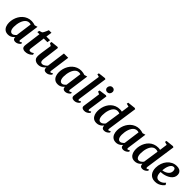

<svg xmlns="http://www.w3.org/2000/svg" viewBox="414 -2499 4192 4192"><g transform="rotate(45 2510.5 -403.0)"><path d="M475.1 -102.7Q472.3 -81.3 478.3 -72.8Q484.2 -64.2 494.1 -64.2Q502 -64.2 512.4 -69.5Q522.7 -74.8 538.8 -88L552.8 -57.3Q547.9 -49.6 530.6 -33.3Q513.3 -17.1 486.3 -3.5Q459.3 10 425 10Q394.8 10 375 -4.8Q355.2 -19.7 353.7 -50.8L355.6 -67.4Q339.2 -48.3 316.8 -30.6Q294.5 -12.8 265.9 -1.4Q237.2 10 201.1 10Q142.9 10 105.5 -17.8Q68.2 -45.5 50.4 -92.3Q32.7 -139.2 32.7 -195.5Q32.7 -249.5 46.8 -303.1Q60.9 -356.7 88.3 -404.3Q115.7 -452 155.8 -488.9Q195.8 -525.8 247.9 -546.9Q299.9 -568 362.9 -568Q389.3 -568 419.9 -561.6Q450.4 -555.1 471.7 -547.3L539.4 -567.7ZM397.1 -497Q386.5 -501.9 374.6 -504Q362.7 -506.1 350.4 -506.1Q313.3 -506.1 284.5 -487.9Q255.7 -469.6 234.6 -438.5Q213.5 -407.3 199.9 -367.7Q186.3 -328.1 179.7 -285.2Q173.2 -242.4 173.2 -201.2Q173.2 -158.2 183 -127.9Q192.8 -97.6 210.6 -81.8Q228.3 -66.1 252 -66.1Q272.1 -66.1 289.1 -74.7Q306.1 -83.4 320.5 -96.1Q334.8 -108.9 345.8 -121.7Z M776.6 -183.4Q774.5 -167.1 772.8 -154.8Q771.1 -142.5 770 -132.2Q768.9 -121.8 768.9 -111.2Q768.9 -92.9 777.6 -83.3Q786.2 -73.8 803.4 -73.8Q830.2 -73.8 851.1 -82.9Q871.9 -92.1 889 -106.4L901 -66.8Q888.1 -51.8 864.5 -33.9Q841 -16 806 -3Q771 10 722.7 10Q685.8 10 658.9 -9.2Q632.1 -28.5 632.1 -76.3Q632.1 -80 632.3 -85.8Q632.6 -91.6 633.9 -102.2Q635.1 -112.7 637.2 -130.4Q639.2 -148 642.8 -175.4L683.2 -483.5H617.7L628.1 -531.4L695.1 -553.3Q707.9 -565.2 721 -589Q734 -612.9 745.8 -640.5Q757.7 -668.1 766.6 -691H846.8L826 -555H939.4L929.4 -483.5H816.4Z M1128.9 10Q1097.1 10 1066.2 -1.8Q1035.4 -13.7 1014.8 -41.4Q994.3 -69.2 993.6 -117.4Q993.6 -134.9 995.2 -155.9Q996.8 -176.8 999.6 -200Q1002.5 -223.1 1005.8 -246.9Q1009.2 -270.7 1012.7 -293.2L1040.3 -475.6L982.2 -509.3L989.6 -549.9L1157.2 -567.4L1180.3 -556L1146.4 -289.2Q1143.9 -267.7 1140.8 -246.3Q1137.7 -224.9 1135 -205.1Q1132.4 -185.2 1130.7 -168Q1129 -150.8 1129 -137.4Q1129 -109.4 1135.3 -93.2Q1141.6 -77 1153.9 -70.2Q1166.2 -63.4 1184.5 -63.4Q1206.8 -63.4 1228.3 -73.1Q1249.7 -82.7 1268.3 -98.2Q1286.9 -113.7 1300.7 -130.8L1358.9 -563.4H1491.5L1428.2 -100.9Q1425.7 -81.7 1431 -72.9Q1436.2 -64.2 1446.1 -64.2Q1455.1 -64.2 1464.9 -69.6Q1474.8 -75 1493.2 -89.8L1506.5 -59.2Q1501.8 -51.3 1485 -34.7Q1468.1 -18.2 1441 -4.3Q1413.9 9.7 1378.8 9.7Q1342.4 9.7 1324 -5.5Q1305.5 -20.7 1303.2 -46.6Q1302.9 -49.1 1302.7 -52.8Q1302.5 -56.4 1302.7 -60.7Q1303 -65 1303.5 -69.5Q1304 -74 1304.5 -78L1302.8 -79Q1289.3 -63 1272.5 -47.2Q1255.6 -31.4 1234.2 -18.5Q1212.7 -5.6 1186.7 2.2Q1160.6 10 1128.9 10Z M2010.6 -102.7Q2007.8 -81.3 2013.8 -72.8Q2019.7 -64.2 2029.6 -64.2Q2037.5 -64.2 2047.9 -69.5Q2058.2 -74.8 2074.3 -88L2088.3 -57.3Q2083.4 -49.6 2066.1 -33.3Q2048.8 -17.1 2021.8 -3.5Q1994.8 10 1960.5 10Q1930.3 10 1910.5 -4.8Q1890.7 -19.7 1889.2 -50.8L1891.1 -67.4Q1874.7 -48.3 1852.3 -30.6Q1830 -12.8 1801.4 -1.4Q1772.7 10 1736.6 10Q1678.4 10 1641 -17.8Q1603.7 -45.5 1585.9 -92.3Q1568.2 -139.2 1568.2 -195.5Q1568.2 -249.5 1582.3 -303.1Q1596.4 -356.7 1623.8 -404.3Q1651.2 -452 1691.3 -488.9Q1731.3 -525.8 1783.4 -546.9Q1835.4 -568 1898.4 -568Q1924.8 -568 1955.4 -561.6Q1985.9 -555.1 2007.2 -547.3L2074.9 -567.7ZM1932.6 -497Q1922 -501.9 1910.1 -504Q1898.2 -506.1 1885.9 -506.1Q1848.8 -506.1 1820 -487.9Q1791.2 -469.6 1770.1 -438.5Q1749 -407.3 1735.4 -367.7Q1721.8 -328.1 1715.2 -285.2Q1708.7 -242.4 1708.7 -201.2Q1708.7 -158.2 1718.5 -127.9Q1728.3 -97.6 1746.1 -81.8Q1763.8 -66.1 1787.5 -66.1Q1807.6 -66.1 1824.6 -74.7Q1841.6 -83.4 1856 -96.1Q1870.3 -108.9 1881.3 -121.7Z M2297.2 -100.6Q2294.9 -83.6 2299.1 -73.9Q2303.4 -64.2 2313.9 -64.2Q2322.1 -64.2 2332.2 -69.1Q2342.3 -74 2361.3 -89.9L2374.3 -59.3Q2369.3 -52 2353.1 -35.4Q2336.9 -18.7 2308.6 -4.4Q2280.4 10 2238.9 10Q2220.2 10 2202.1 3.7Q2184 -2.7 2172.4 -16.9Q2160.8 -31.1 2161 -54.3Q2161 -59.6 2161.7 -66.4Q2162.3 -73.3 2163.3 -80Q2164.2 -86.7 2164.7 -90.5L2259 -740.6L2195.7 -759.5L2205.3 -797.4L2374.5 -817.3L2397.7 -803.9Z M2556.7 10Q2527.9 10 2508.4 1.6Q2488.9 -6.7 2479.9 -22Q2470.9 -37.2 2473.4 -58.4Q2476 -80.5 2480.7 -113.1Q2485.4 -145.7 2491.2 -186.5Q2497 -227.4 2503.9 -274.5Q2510.7 -321.6 2517.7 -372.6Q2524.6 -423.7 2531.7 -476.2L2473.1 -503.6L2480.5 -542.9L2652.5 -567.4L2677.2 -556L2611 -100.6Q2608.3 -82.6 2612.9 -73.4Q2617.5 -64.2 2627.2 -64.2Q2636.5 -64.2 2647.2 -69.9Q2657.9 -75.5 2674.9 -89.9L2687.9 -59.3Q2682.7 -52 2666 -35.4Q2649.3 -18.7 2621.8 -4.4Q2594.3 10 2556.7 10ZM2619.1 -634.3Q2590 -634.3 2569.3 -656.1Q2548.5 -677.8 2549.9 -707.4Q2551.7 -743.9 2574.3 -768.8Q2596.9 -793.7 2635 -793.7Q2667.8 -793.7 2687 -772.7Q2706.2 -751.6 2705.9 -723.8Q2705.5 -685.9 2683.6 -660.1Q2661.7 -634.3 2619.1 -634.3Z M3218 -101.3Q3216 -83.3 3219.5 -73.7Q3223 -64.2 3233.5 -64.2Q3241.6 -64.2 3251.9 -69.1Q3262.2 -74 3279.1 -87.2L3292.8 -56.7Q3287.4 -50 3271.3 -33.9Q3255.3 -17.8 3229.2 -3.9Q3203.2 10 3167.8 10Q3132 10 3114.3 -7.4Q3096.5 -24.8 3093.7 -59L3093 -73.7Q3078.7 -54.1 3055.8 -34.7Q3032.8 -15.3 3001.4 -2.7Q2970 10 2930.4 10Q2871.5 10 2834.8 -18.7Q2798.2 -47.4 2781.3 -94.6Q2764.5 -141.7 2764.5 -197.4Q2764.5 -250.7 2777.4 -304Q2790.3 -357.4 2816.3 -404.7Q2842.3 -452 2881.2 -488.9Q2920.1 -525.8 2972.4 -546.9Q3024.7 -568 3090 -568Q3104 -568 3119.9 -565.7Q3135.9 -563.5 3150.8 -560.1L3175.4 -739.9L3103.4 -759.5L3112.3 -797.2L3293.3 -817L3318.7 -803.6ZM3140.2 -492.3Q3127 -499.5 3111 -502.8Q3095 -506.1 3078 -506.1Q3039.3 -506.1 3010.2 -487.3Q2981.2 -468.6 2960.8 -436.8Q2940.5 -405 2927.7 -365.6Q2914.9 -326.2 2909.2 -284.1Q2903.4 -242.1 2903.4 -203.4Q2903.4 -162.2 2912.7 -131.2Q2922 -100.1 2939.6 -83Q2957.3 -65.9 2982 -65.9Q3004.5 -65.9 3024.3 -75.8Q3044.1 -85.6 3060.2 -100.8Q3076.3 -116 3086.5 -131.4Z M3806.6 -102.7Q3803.8 -81.3 3809.8 -72.8Q3815.7 -64.2 3825.6 -64.2Q3833.5 -64.2 3843.9 -69.5Q3854.2 -74.8 3870.3 -88L3884.3 -57.3Q3879.4 -49.6 3862.1 -33.3Q3844.8 -17.1 3817.8 -3.5Q3790.8 10 3756.5 10Q3726.3 10 3706.5 -4.8Q3686.7 -19.7 3685.2 -50.8L3687.1 -67.4Q3670.7 -48.3 3648.3 -30.6Q3626 -12.8 3597.4 -1.4Q3568.7 10 3532.6 10Q3474.4 10 3437 -17.8Q3399.7 -45.5 3381.9 -92.3Q3364.2 -139.2 3364.2 -195.5Q3364.2 -249.5 3378.3 -303.1Q3392.4 -356.7 3419.8 -404.3Q3447.2 -452 3487.3 -488.9Q3527.3 -525.8 3579.4 -546.9Q3631.4 -568 3694.4 -568Q3720.8 -568 3751.4 -561.6Q3781.9 -555.1 3803.2 -547.3L3870.9 -567.7ZM3728.6 -497Q3718 -501.9 3706.1 -504Q3694.2 -506.1 3681.9 -506.1Q3644.8 -506.1 3616 -487.9Q3587.2 -469.6 3566.1 -438.5Q3545 -407.3 3531.4 -367.7Q3517.8 -328.1 3511.2 -285.2Q3504.7 -242.4 3504.7 -201.2Q3504.7 -158.2 3514.5 -127.9Q3524.3 -97.6 3542.1 -81.8Q3559.8 -66.1 3583.5 -66.1Q3603.6 -66.1 3620.6 -74.7Q3637.6 -83.4 3652 -96.1Q3666.3 -108.9 3677.3 -121.7Z M4398 -101.3Q4396 -83.3 4399.5 -73.7Q4403 -64.2 4413.5 -64.2Q4421.6 -64.2 4431.9 -69.1Q4442.2 -74 4459.1 -87.2L4472.8 -56.7Q4467.4 -50 4451.3 -33.9Q4435.3 -17.8 4409.2 -3.9Q4383.2 10 4347.8 10Q4312 10 4294.3 -7.4Q4276.5 -24.8 4273.7 -59L4273 -73.7Q4258.7 -54.1 4235.8 -34.7Q4212.8 -15.3 4181.4 -2.7Q4150 10 4110.4 10Q4051.5 10 4014.8 -18.7Q3978.2 -47.4 3961.3 -94.6Q3944.5 -141.7 3944.5 -197.4Q3944.5 -250.7 3957.4 -304Q3970.3 -357.4 3996.3 -404.7Q4022.3 -452 4061.2 -488.9Q4100.1 -525.8 4152.4 -546.9Q4204.7 -568 4270 -568Q4284 -568 4299.9 -565.7Q4315.9 -563.5 4330.8 -560.1L4355.4 -739.9L4283.4 -759.5L4292.3 -797.2L4473.3 -817L4498.7 -803.6ZM4320.2 -492.3Q4307 -499.5 4291 -502.8Q4275 -506.1 4258 -506.1Q4219.3 -506.1 4190.2 -487.3Q4161.2 -468.6 4140.8 -436.8Q4120.5 -405 4107.7 -365.6Q4094.9 -326.2 4089.2 -284.1Q4083.4 -242.1 4083.4 -203.4Q4083.4 -162.2 4092.7 -131.2Q4102 -100.1 4119.6 -83Q4137.3 -65.9 4162 -65.9Q4184.5 -65.9 4204.3 -75.8Q4224.1 -85.6 4240.2 -100.8Q4256.3 -116 4266.5 -131.4Z M4959.1 -101.7Q4945.8 -80.8 4916.1 -54.4Q4886.3 -28 4842.3 -8.5Q4798.3 11 4741.1 11Q4684.9 11 4645.9 -8Q4606.8 -27 4582.8 -59.2Q4558.7 -91.5 4547.9 -131.4Q4537.2 -171.3 4537.1 -212.7Q4537.2 -288.2 4560.2 -353.2Q4583.1 -418.2 4624.1 -466.9Q4665.2 -515.6 4720.3 -543Q4775.5 -570.4 4839.8 -570.4Q4891.7 -570.4 4924.6 -554.3Q4957.5 -538.1 4973.6 -510.2Q4989.6 -482.2 4990.3 -447.7Q4991.3 -399.8 4970.6 -363.7Q4949.9 -327.5 4915.2 -301.6Q4880.6 -275.8 4838.9 -259.1Q4797.3 -242.4 4755.5 -234.3Q4713.8 -226.3 4679.8 -225.4Q4679 -190.5 4684.6 -161.4Q4690.2 -132.4 4702.6 -111Q4715 -89.5 4734.1 -77.8Q4753.3 -66 4779.3 -66Q4814.2 -66 4842.2 -77.6Q4870.2 -89.2 4892.5 -107.8Q4914.9 -126.3 4932.1 -146.5ZM4809.8 -508.3Q4777.7 -508.3 4754.3 -486.5Q4730.9 -464.7 4715.3 -429.9Q4699.7 -395.1 4691.2 -355.4Q4682.6 -315.7 4680.4 -279.8Q4707.5 -280.8 4739.2 -291.6Q4770.9 -302.4 4799.1 -322.1Q4827.4 -341.8 4844.9 -370.5Q4862.5 -399.2 4861.4 -436.4Q4860.4 -472.2 4847.1 -490.3Q4833.8 -508.3 4809.8 -508.3Z"/></g></svg>

Font: Merriweather 7pt Light
Style: Italic
Weight: 300
Italic angle: -7.8°
Designer: Eben Sorkin
Foundry: Eben Sorkin
Version: Version 2.200;gftools[0.9.31]